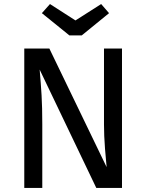

<svg xmlns="http://www.w3.org/2000/svg" viewBox="-20 -929 723 949"><path d="M583 0H456L176 -585Q182 -516 185.5 -457.5Q189 -399 189 -316V0H100V-689H224L507 -103Q504 -129 499 -194Q494 -259 494 -313V-689H583ZM519 -864 384 -754H323L187 -864L227 -909L353 -828L480 -909Z"/></svg>

Font: FiraGO
Style: Regular
Weight: 400
Designer: bBox Type
Foundry: bBox Type GmbH
Version: Version 1.001;April 20, 2020;FontCreator 12.0.0.2555 64-bit